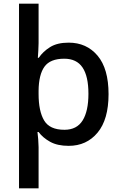

<svg xmlns="http://www.w3.org/2000/svg" viewBox="-20 -780 660 1040"><path d="M568 -270Q568 -133 508.5 -61.5Q449 10 352 10Q291 10 251.5 -12Q212 -34 189 -65H183Q185 -52 187 -25.5Q189 1 189 17V240H83V-760H189V-546Q189 -529 187.5 -505Q186 -481 185 -467H190Q213 -501 251.5 -525Q290 -549 352 -549Q449 -549 508.5 -478.5Q568 -408 568 -270ZM459 -272Q459 -367 427 -414.5Q395 -462 328 -462Q252 -462 221 -419Q190 -376 189 -289V-271Q189 -178 219 -127.5Q249 -77 329 -77Q396 -77 427.5 -127.5Q459 -178 459 -272Z"/></svg>

Font: Noto Sans Gurmukhi UI Medium
Style: Regular
Weight: 500
Designer: Jelle Bosma - Monotype Design Team
Foundry: Monotype Imaging Inc.
Version: Version 2.004; ttfautohint (v1.8.4.7-5d5b)